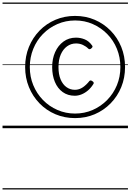

<svg xmlns="http://www.w3.org/2000/svg" viewBox="-20 -1015 1033 1520"><path d="M574 -80Q491 -80 419 -110.5Q347 -141 293 -196.5Q239 -252 209 -325.5Q179 -399 179 -484Q179 -570 209 -643.5Q239 -717 293 -772.5Q347 -828 419 -858.5Q491 -889 574 -889Q658 -889 729.5 -858.5Q801 -828 855.5 -772.5Q910 -717 940 -643.5Q970 -570 970 -484Q970 -399 940 -325.5Q910 -252 855.5 -196.5Q801 -141 729.5 -110.5Q658 -80 574 -80ZM574 -116Q649 -116 714 -144.5Q779 -173 828.5 -223.5Q878 -274 905.5 -340.5Q933 -407 933 -484Q933 -561 905.5 -628.5Q878 -696 828.5 -746Q779 -796 714.5 -824.5Q650 -853 575 -853Q500 -853 434.5 -824.5Q369 -796 320 -746Q271 -696 243.5 -628.5Q216 -561 216 -484Q216 -407 243.5 -340.5Q271 -274 320 -223.5Q369 -173 434.5 -144.5Q500 -116 574 -116ZM572 -257Q517 -257 476.5 -286Q436 -315 414.5 -366.5Q393 -418 393 -484Q393 -550 416.5 -602.5Q440 -655 482.5 -686Q525 -717 582 -717Q617 -717 650.5 -703.5Q684 -690 709 -655Q714 -649 712 -643.5Q710 -638 704 -633Q697 -626 690.5 -625.5Q684 -625 679 -630Q661 -648 636 -659.5Q611 -671 582 -671Q542 -671 510.5 -648Q479 -625 461 -583.5Q443 -542 443 -484Q443 -426 460 -386Q477 -346 506.5 -325Q536 -304 573 -304Q607 -304 636 -324Q665 -344 688 -374Q693 -379 699.5 -378Q706 -377 713 -371Q720 -367 721.5 -361.5Q723 -356 720 -351Q701 -320 677 -299.5Q653 -279 626 -268Q599 -257 572 -257ZM0 475H993V485H0ZM0 -20H993V0H0ZM0 -505H993V-500H0ZM0 -995H993V-985H0Z"/></svg>

Font: Playwrite SK Guides
Style: Regular
Weight: 400
Designer: Veronika Burian, José Scaglione
Foundry: TypeTogether
Version: Version 1.003